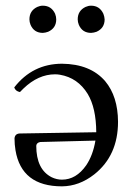

<svg xmlns="http://www.w3.org/2000/svg" viewBox="-20 -641 475 672"><path d="M83 -573.2Q83 -603.5 110.4 -616.7Q120.1 -621.1 129.9 -621.1Q159.7 -621.1 172.9 -592.8Q176.8 -582.5 176.8 -573.2Q176.8 -542.5 148.4 -529.8Q139.2 -526.4 129.9 -525.9Q99.1 -525.9 86.9 -554.2Q83 -564 83 -573.2ZM252 -573.2Q252 -603.5 279.3 -616.7Q289.1 -621.1 298.8 -621.1Q328.6 -621.1 341.8 -592.8Q345.7 -582.5 346.2 -573.2Q346.2 -542.5 317.9 -529.8Q308.6 -526.4 298.8 -525.9Q268.1 -525.9 255.9 -554.2Q252 -564 252 -573.2ZM314 -148.9 121.1 -144Q107.9 -141.6 106.9 -130.9Q106.9 -47.9 161.1 -20.5Q178.7 -12.2 196.8 -12.2Q246.6 -12.2 281.7 -62.5Q305.2 -97.2 314 -148.9ZM49.8 -318.8Q34.2 -321.8 29.8 -335Q93.8 -417.5 196.8 -418Q296.4 -417 348.1 -356.9Q392.6 -303.7 393.1 -214.8Q393.1 -96.7 310.1 -30.8Q257.3 10.7 196.8 11.2Q55.2 11.2 34.2 -115.2Q30.8 -135.3 30.8 -157.2Q32.7 -172.9 48.8 -173.8L316.9 -178.2Q316.4 -263.2 287.1 -312Q252.4 -368.7 189.9 -379.4Q181.2 -380.9 172.9 -380.9Q113.8 -380.9 62 -331.1Q55.7 -324.7 49.8 -318.8Z"/></svg>

Font: Linux Libertine Display O
Style: Regular
Weight: 400
Designer: Philipp H. Poll
Foundry: Philipp H. Poll
Version: Version 5.0.9